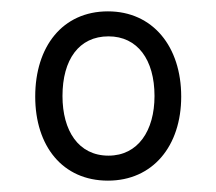

<svg xmlns="http://www.w3.org/2000/svg" viewBox="-20 -749 381 338"><path d="M170 -431C249 -431 299 -492 299 -579C299 -667 249 -729 170 -729C90 -729 42 -667 42 -579C42 -492 90 -431 170 -431ZM171 -475C118 -475 90 -519 90 -580C90 -644 119 -685 171 -685C222 -685 252 -644 252 -580C252 -519 223 -475 171 -475Z"/></svg>

Font: Noto Serif Tamil Condensed
Style: Italic
Weight: 400
Width: 3
Italic angle: -12°
Designer: Indian Type Foundry, Tom Grace, and the Monotype Design Team
Foundry: Monotype Imaging Inc.
Version: Version 2.003